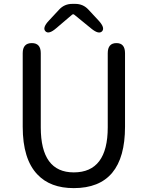

<svg xmlns="http://www.w3.org/2000/svg" viewBox="-20 -956 761 989"><path d="M360 13Q239 13 173 -57Q97 -136 97 -303V-682Q97 -734 144 -734Q190 -734 190 -682V-300Q190 -68 360 -68Q535 -68 535 -300V-682Q535 -734 580 -734Q624 -734 624 -682V-303Q624 13 360 13ZM270 -811Q231 -777 214 -795Q197 -813 232 -850L285 -907Q312 -936 352 -936H368Q408 -936 435 -907L488 -850Q522 -813 506 -795Q489 -777 450 -809L363 -880Q357 -885 351 -880Z"/></svg>

Font: Resource Han Rounded HK
Style: Regular
Weight: 400
Designer: Cyano Hao (round all glyphs); Ryoko NISHIZUKA  (kana, bopomofo & ideographs); Paul D. Hunt (Latin, Greek & Cyrillic); Sa
Foundry: Cyano Hao
Version: 0.990